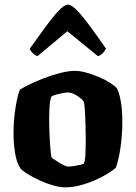

<svg xmlns="http://www.w3.org/2000/svg" viewBox="-20 -804 583 824"><path d="M261 0Q236 0 205.5 -9Q175 -18 146.5 -31.5Q118 -45 97 -58Q76 -71 68 -81Q51 -106 44.5 -148Q38 -190 38 -234Q38 -272 42 -307.5Q46 -343 52 -372.5Q58 -402 65 -419Q79 -428 106.5 -441.5Q134 -455 169 -468.5Q204 -482 239.5 -491Q275 -500 303 -500Q322 -500 348 -493Q374 -486 401 -475Q428 -464 449.5 -450.5Q471 -437 482 -425Q490 -408 495 -386.5Q500 -365 502.5 -339Q505 -313 505 -282Q505 -225 497 -170Q489 -115 477 -84Q465 -73 441.5 -58.5Q418 -44 387 -30.5Q356 -17 323.5 -8.5Q291 0 261 0ZM274 -89Q279 -89 291 -90.5Q303 -92 317 -95Q331 -98 339 -101Q345 -111 346.5 -139Q348 -167 348 -201Q348 -232 347 -269Q346 -306 344 -335Q342 -364 338 -370Q334 -376 322.5 -385Q311 -394 297.5 -400.5Q284 -407 271 -407Q262 -407 248.5 -404.5Q235 -402 222.5 -398.5Q210 -395 202 -391Q198 -386 195.5 -371.5Q193 -357 192 -337.5Q191 -318 191 -296Q191 -264 192.5 -227.5Q194 -191 196.5 -163.5Q199 -136 201 -129Q203 -126 212 -120Q221 -114 233 -106.5Q245 -99 256 -94Q267 -89 274 -89ZM141 -563Q129 -567 120.5 -576Q112 -585 107 -594Q144 -646 175.5 -689Q207 -732 231.5 -758Q256 -784 271 -784Q287 -784 311.5 -758.5Q336 -733 367.5 -690Q399 -647 435 -595Q431 -588 422.5 -577.5Q414 -567 400 -563L269 -670Z"/></svg>

Font: Texturina 12pt ExtraBold
Style: Regular
Weight: 800
Designer: Guillermo Torres Carreño
Foundry: Omnibus-Type
Version: Version 1.002